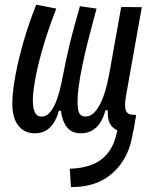

<svg xmlns="http://www.w3.org/2000/svg" viewBox="-20 -547 626 802"><path d="M276.4 234.4 271.5 157.7Q345.7 155.3 389.9 128.2Q434.1 101.1 455.6 48.8Q460 36.6 463.6 23.9Q467.3 11.2 470.2 -2.9Q449.7 -11.2 439.2 -30.8Q428.7 -50.3 430.2 -86.4H420.4Q407.2 -37.1 380.9 -13.7Q354.5 9.8 318.4 9.8Q278.8 9.8 259 -16.4Q239.3 -42.5 234.4 -84.5H226.1Q200.2 9.8 125.5 9.8Q79.6 9.8 54.2 -25.4Q28.8 -60.5 31.7 -130.4Q33.7 -173.8 45.4 -236.8Q57.1 -299.8 78.6 -374.3Q100.1 -448.7 131.3 -527.3L215.3 -511.2Q184.6 -433.1 162.8 -360.6Q141.1 -288.1 129.6 -229.2Q118.2 -170.4 117.2 -133.3Q116.7 -117.7 119.1 -100.6Q121.6 -83.5 129.4 -71.8Q137.2 -60.1 153.3 -60.1Q176.3 -60.1 192.6 -82.5Q209 -105 219.7 -137.2Q230.5 -169.4 236.3 -198.7Q247.6 -255.9 255.9 -295.4Q264.2 -335 272.2 -367.7Q280.3 -400.4 290 -436Q299.8 -471.7 314 -521L383.3 -511.2Q377.9 -491.2 367.7 -453.1Q357.4 -415 345.5 -367.2Q333.5 -319.3 323.2 -269.8Q313 -220.2 307.6 -176.8Q301.3 -126 305.7 -93Q310.1 -60.1 336.9 -60.1Q370.1 -60.1 396 -108.2Q421.9 -156.2 437.5 -245.1L486.3 -517.6L572.3 -517.1L506.3 -146Q499 -103.5 505.4 -86.2Q511.7 -68.8 533.2 -67.9L547.9 -66.9H548.8L539.6 -13.7Q534.7 13.7 529.5 36.6Q524.4 59.6 516.6 79.6Q487.3 152.8 427.2 193.8Q367.2 234.9 276.4 234.4Z"/></svg>

Font: Cascadia Mono PL SemiLight
Style: Italic
Weight: 350
Italic angle: -10°
Monospace: yes
Designer: Aaron Bell
Foundry: Saja Typeworks
Version: Version 2404.023; ttfautohint (v1.8.4)